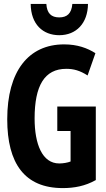

<svg xmlns="http://www.w3.org/2000/svg" viewBox="-20 -952 540 982"><path d="M283 -772C370 -772 429 -833 430 -932H350C346 -883 323 -863 283 -863C242 -863 220 -884 217 -932H137C138 -827 200 -772 283 -772ZM301 10C359 10 415 0 470 -31V-407H273V-282H341V-126C326 -120 303 -116 283 -116C196 -116 157 -215 157 -346C157 -513 207 -600 319 -600C357 -600 389 -591 428 -566L468 -680C427 -706 376 -725 308 -725C125 -725 17 -587 17 -342C17 -116 106 10 301 10Z"/></svg>

Font: Noto Sans Mono ExtraCondensed ExtraBold
Style: Regular
Weight: 800
Width: 2
Designer: Monotype Design Team
Foundry: Monotype Imaging Inc.
Version: Version 2.014